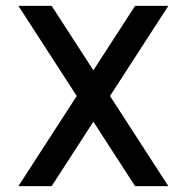

<svg xmlns="http://www.w3.org/2000/svg" viewBox="-20 -638 640 658"><path d="M443 0 43 -618H157L557 0ZM43 0 443 -618H557L157 0Z"/></svg>

Font: Victor Mono Thin
Style: Regular
Weight: 100
Monospace: yes
Designer: Rune Bjørnerås
Version: Version 1.561;gftools[0.9.30]